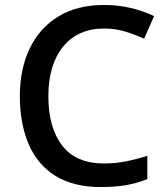

<svg xmlns="http://www.w3.org/2000/svg" viewBox="-20 -744 674 774"><path d="M400 -629Q294 -629 234.5 -556Q175 -483 175 -356Q175 -230 230.5 -157.5Q286 -85 399 -85Q445 -85 487.5 -93.5Q530 -102 574 -116V-22Q531 -5 487.5 2.5Q444 10 386 10Q276 10 203.5 -35Q131 -80 95.5 -163Q60 -246 60 -357Q60 -465 99.5 -548Q139 -631 215 -677.5Q291 -724 400 -724Q455 -724 506.5 -712Q558 -700 601 -679L561 -588Q526 -604 485.5 -616.5Q445 -629 400 -629Z"/></svg>

Font: Noto Sans Adlam Medium
Style: Regular
Weight: 500
Version: Version 3.001